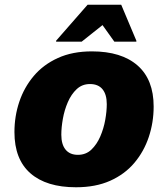

<svg xmlns="http://www.w3.org/2000/svg" viewBox="-20 -780 702 811"><path d="M41 -222Q41 -289 61.5 -350Q82 -411 122.5 -459Q163 -507 224.5 -535Q286 -563 368 -563Q493 -563 561 -503.5Q629 -444 629 -330Q629 -263 608.5 -201.5Q588 -140 547.5 -92Q507 -44 445.5 -16.5Q384 11 301 11Q176 11 108.5 -48Q41 -107 41 -222ZM239 -211Q239 -170 257 -148Q275 -126 309 -126Q343 -126 366 -148Q389 -170 403.5 -203.5Q418 -237 424.5 -273.5Q431 -310 431 -340Q431 -381 413 -403Q395 -425 360 -425Q327 -425 304 -403.5Q281 -382 266.5 -348.5Q252 -315 245.5 -278Q239 -241 239 -211ZM217 -604V-608L350 -760H492L556 -608V-604H463L413 -674L325 -604Z"/></svg>

Font: Kufam ExtraBold
Style: Italic
Weight: 800
Italic angle: -11°
Designer: Artur Schmal
Foundry: Original Type
Version: Version 1.301; ttfautohint (v1.8.3)